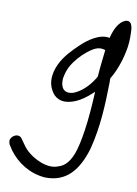

<svg xmlns="http://www.w3.org/2000/svg" viewBox="-110 -722 750 1050"><g transform="rotate(10 265.0 -197.0)"><path d="M-7 119 13 150C58 211 129 257 213 264C335 268 397 187 433 67C467 -62 471 -195 473 -304V-318V-332C499 -374 521 -433 532 -488C541 -525 542 -564 541 -589C540 -602 545 -669 500 -656C463 -642 442 -595 431 -549C375 -561 311 -514 274 -478C241 -446 201 -407 177 -356C151 -300 151 -250 172 -213C190 -176 228 -151 289 -170C330 -182 367 -210 404 -245C401 -177 395 -94 385 -28C369 78 348 169 279 191H278C245 206 204 198 172 184C132 167 96 141 73 106L51 75C47 70 40 64 29 64C12 64 -7 78 -11 97C-12 103 -7 119 -7 119ZM258 -383C283 -417 315 -448 349 -469C375 -485 396 -487 419 -479C414 -435 407 -376 404 -330L398 -319C369 -272 330 -235 288 -219C239 -204 217 -234 218 -276V-284C224 -325 238 -356 258 -383Z"/></g></svg>

Font: Stray Cat
Style: ExBdCnObl
Weight: 800
Version: Version 1.0